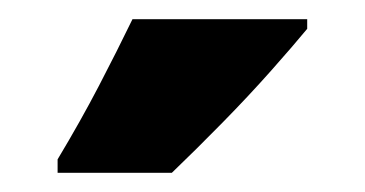

<svg xmlns="http://www.w3.org/2000/svg" viewBox="-20 -786 380 200"><path d="M300 -756Q286 -739 262.5 -712.5Q239 -686 211.5 -658Q184 -630 159 -606H40V-620Q64 -660 83 -696.5Q102 -733 118 -766H300Z"/></svg>

Font: Noto Sans Sinhala ExtraCondensed Black
Style: Regular
Weight: 900
Width: 2
Designer: Jelle Bosma - Monotype Design Team
Foundry: Monotype Imaging Inc.
Version: Version 2.006; ttfautohint (v1.8.4.7-5d5b)